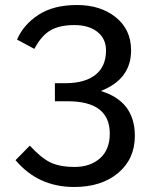

<svg xmlns="http://www.w3.org/2000/svg" viewBox="-20 -736 617 766"><path d="M42 -97C102 -25.7 180 10 276 10C348.7 10 407.2 -8.7 451.5 -46C495.8 -83.3 518 -132.7 518 -194C518 -286 472.7 -345.7 382 -373C462.7 -404.3 503 -458.3 503 -535C503 -590.3 482.7 -634.3 442 -667C401.3 -699.7 349.7 -716 287 -716C224.3 -716 173 -702.8 133 -676.5C93 -650.2 64.7 -617.3 48 -578L117 -541C135.7 -576.3 157.2 -601 181.5 -615C205.8 -629 237.5 -636 276.5 -636C315.5 -636 346.3 -626.8 369 -608.5C391.7 -590.2 403 -565.7 403 -535C403 -493 389.3 -460.8 362 -438.5C334.7 -416.2 295.3 -404.7 244 -404H199V-332H250C362 -332 418 -289 418 -203C418 -160.3 405 -127.5 379 -104.5C353 -81.5 319.5 -70 278.5 -70C237.5 -70 204.7 -76.2 180 -88.5C155.3 -100.8 128.3 -123 99 -155Z"/></svg>

Font: Telex Regular
Style: Regular
Weight: 400
Designer: Andres Torresi
Foundry: Andres Torresi
Version: Version 1.001